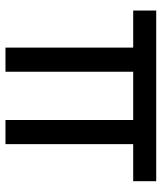

<svg xmlns="http://www.w3.org/2000/svg" viewBox="34 -610 577 684"><g transform="rotate(90 322.0 -268.5)"><path d="M150 0C150 0 150 -455 150 -455C150 -455 18 -455 18 -455C18 -455 18 -537 18 -537C18 -537 626 -537 626 -537C626 -537 626 -455 626 -455C626 -455 494 -455 494 -455C494 -455 494 0 494 0C494 0 408 0 408 0C408 0 408 -455 408 -455C408 -455 236 -455 236 -455C236 -455 236 0 236 0C236 0 150 0 150 0Z"/></g></svg>

Font: Preevio_Regular
Style: Regular
Weight: 500
Designer: Gumpita Rahayu
Foundry: Tokotype Studio
Version: ""